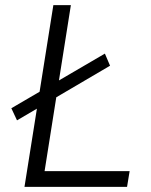

<svg xmlns="http://www.w3.org/2000/svg" viewBox="-20 -725 587 745"><path d="M75 0 187 -705H255L153 -61H483L473 0ZM46 -258 24 -305 387 -517 407 -470Z"/></svg>

Font: Nunito Sans 7pt SemiCondensed Light
Style: Italic
Weight: 300
Width: 4
Italic angle: -9°
Designer: Vernon Adams
Foundry: Vernon Adams
Version: Version 3.101;gftools[0.9.27]